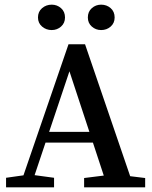

<svg xmlns="http://www.w3.org/2000/svg" viewBox="-20 -804 653 824"><path d="M6 0V-41L98 -54H116L212 -41V0ZM63 0 274 -614H345L555 0H442L278 -498L111 0ZM156 -192 171 -238H419L436 -192ZM341 0V-40L453 -54H488L603 -40V0ZM202 -675Q178 -675 160.5 -690Q143 -705 143 -729Q143 -754 160.5 -769Q178 -784 202 -784Q225 -784 242 -769Q259 -754 259 -729Q259 -705 242 -690Q225 -675 202 -675ZM414 -675Q391 -675 374 -690Q357 -705 357 -729Q357 -754 374 -769Q391 -784 414 -784Q438 -784 455 -769Q472 -754 472 -729Q472 -705 455 -690Q438 -675 414 -675Z"/></svg>

Font: Lisu Bosa SemiBold
Style: Regular
Weight: 600
Designer: David Morse, Annie Olsen, Victor Gaultney, Frank Grießhammer (Latin)
Foundry: SIL International
Version: Version 2.000